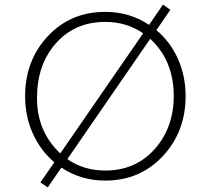

<svg xmlns="http://www.w3.org/2000/svg" viewBox="-20 -779 923 841"><path d="M90 -358Q90 -514 189.5 -620.5Q289 -727 441 -727Q548 -727 633 -670L694 -759L726 -736L665 -647Q726 -596 759.5 -521Q793 -446 793 -358Q793 -202 693 -95Q593 12 441 12Q334 12 249 -45L189 42L157 20L218 -68Q157 -120 123.5 -195Q90 -270 90 -358ZM741 -358Q741 -514 638 -609L275 -82Q347 -32 441 -32Q574 -32 657.5 -126Q741 -220 741 -358ZM244 -107 607 -633Q535 -683 441 -683Q308 -683 225 -589.5Q142 -496 142 -349.5Q142 -203 244 -107Z"/></svg>

Font: Julius Sans One
Style: Regular
Weight: 400
Designer: Luciano Vergara
Foundry: LatinoType
Version: Version 1.001